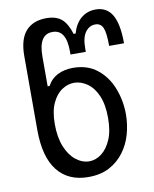

<svg xmlns="http://www.w3.org/2000/svg" viewBox="-83 -800 694 864"><g transform="rotate(-10 264.0 -368.5)"><path d="M251 0Q160 0 110.5 -62.5Q61 -125 61 -249V-586Q61 -663 94 -700Q127 -737 188 -737Q232 -737 257 -716Q282 -695 297 -646H306Q319 -691 347 -714Q375 -737 413 -737Q464 -737 488.5 -695Q513 -653 513 -565H445Q445 -625 435 -648Q425 -671 400 -671Q373 -671 355 -647Q337 -623 337 -573V-557H267V-572Q267 -672 204 -671Q141 -671 141 -570V-434H150Q166 -465 196.5 -480.5Q227 -496 267 -496Q333 -496 377.5 -460.5Q422 -425 444 -368Q466 -311 466 -249Q466 -203 453.5 -158.5Q441 -114 414.5 -78.5Q388 -43 348 -21.5Q308 0 251 0ZM384 -247Q384 -308 366.5 -348.5Q349 -389 320 -409Q291 -429 260 -429Q232 -429 205 -411.5Q178 -394 160.5 -356.5Q143 -319 143 -260Q143 -200 160.5 -157Q178 -114 207 -91.5Q236 -69 268 -69Q297 -69 323.5 -89Q350 -109 367 -148Q384 -187 384 -247Z"/></g></svg>

Font: PlemolJP
Style: Regular
Weight: 400
Monospace: yes
Version: v2.0.4; ttfautohint (v1.8.4.7-5d5b-dirty) -l 6 -r 45 -G 200 